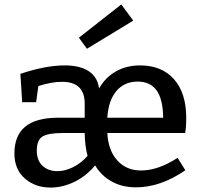

<svg xmlns="http://www.w3.org/2000/svg" viewBox="-20 -835 903 866"><path d="M781 -123 816 -67Q704 10 593 10Q532 10 484.5 -16Q437 -42 409 -89Q368 -40 315 -14.5Q262 11 208 11Q139 11 92 -30Q45 -71 45 -143Q45 -223 93.5 -263.5Q142 -304 242 -304H362V-368Q362 -466 260 -466Q213 -466 153 -447L143 -374H80L72 -502Q186 -540 272 -540Q339 -540 378.5 -515Q418 -490 426 -441L427 -436Q455 -486 503 -513Q551 -540 611 -540Q710 -540 765 -477.5Q820 -415 820 -303Q820 -260 815 -235H464Q468 -157 509 -111.5Q550 -66 616 -66Q693 -66 781 -123ZM464 -304H716Q715 -387 686.5 -427Q658 -467 601 -467Q541 -467 505 -424.5Q469 -382 464 -304ZM375 -132Q363 -175 362 -235H262Q197 -235 171.5 -219Q146 -203 146 -156Q146 -111 172 -87Q198 -63 239 -63Q273 -63 309.5 -81Q346 -99 375 -132ZM581 -742 372 -615 336 -665 527 -815Z"/></svg>

Font: Bitter Pro Medium
Style: Regular
Weight: 500
Designer: Sol Matas, and Bitter project Authors
Foundry: Sol Matas
Version: Version 1.010